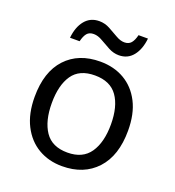

<svg xmlns="http://www.w3.org/2000/svg" viewBox="-135 -842 875 958"><g transform="rotate(20 302.5 -362.5)"><path d="M551 -269Q551 -136 483.5 -63Q416 10 301 10Q230 10 174.5 -22.5Q119 -55 87 -117.5Q55 -180 55 -269Q55 -402 122 -474Q189 -546 304 -546Q377 -546 432.5 -513.5Q488 -481 519.5 -419.5Q551 -358 551 -269ZM146 -269Q146 -174 183.5 -118.5Q221 -63 303 -63Q384 -63 422 -118.5Q460 -174 460 -269Q460 -364 422 -418Q384 -472 302 -472Q220 -472 183 -418Q146 -364 146 -269ZM120 -606Q126 -665 154.5 -699.5Q183 -734 230 -734Q260 -734 286.5 -719.5Q313 -705 337 -691Q361 -677 382 -677Q405 -677 417.5 -691.5Q430 -706 437 -735H487Q481 -677 453 -642Q425 -607 378 -607Q350 -607 323.5 -621Q297 -635 272.5 -649.5Q248 -664 226 -664Q202 -664 190 -649.5Q178 -635 171 -606Z"/></g></svg>

Font: Noto Sans Ethiopic
Style: Regular
Weight: 400
Designer: Monotype Design Team
Foundry: Monotype Imaging Inc.
Version: Version 2.102; ttfautohint (v1.8.4.7-5d5b)